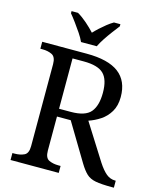

<svg xmlns="http://www.w3.org/2000/svg" viewBox="-134 -1025 929 1120"><g transform="rotate(15 331.0 -465.5)"><path d="M38 0V-42H51Q84 -42 108.5 -53.5Q133 -65 133 -109V-604Q133 -648 108.5 -660Q84 -672 51 -672H38V-714H307Q437 -714 500.5 -666Q564 -618 564 -521Q564 -468 542 -431.5Q520 -395 486.5 -373Q453 -351 417 -339L554 -122Q580 -82 604 -62Q628 -42 659 -42H662V0H648Q586 0 551.5 -6.5Q517 -13 496 -32.5Q475 -52 452 -90L317 -315H234V-109Q234 -65 258.5 -53.5Q283 -42 316 -42H329V0ZM304 -362Q392 -362 424.5 -401Q457 -440 457 -518Q457 -598 422 -632Q387 -666 302 -666H234V-362ZM257 -771Q247 -794 229 -820.5Q211 -847 192 -873Q173 -899 157 -918V-931H196Q225 -914 253.5 -889Q282 -864 304 -840Q319 -856 337 -872.5Q355 -889 374.5 -904.5Q394 -920 413 -931H452V-918Q437 -899 417.5 -873Q398 -847 380.5 -820.5Q363 -794 352 -771Z"/></g></svg>

Font: Noto Serif Khojki
Style: Regular
Weight: 400
Designer: Juan Bruce
Version: Version 2.002